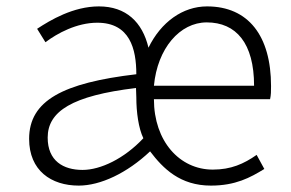

<svg xmlns="http://www.w3.org/2000/svg" viewBox="-20 -567 908 600"><path d="M226 13C294 13 377 -26 449 -94C490 -40 543 13 639 13C716 13 762 -12 806 -39L782 -83C742 -55 702 -37 645 -37C541 -37 461 -126 461 -257H824C827 -270 827 -283 827 -298C827 -455 756 -547 627 -547C551 -547 483 -498 444 -418C425 -498 374 -547 289 -547C209 -547 137 -504 96 -477L122 -435C159 -463 220 -496 284 -496C386 -496 406 -414 406 -335C177 -308 71 -253 71 -133C71 -34 140 13 226 13ZM461 -299C472 -416 542 -497 626 -497C718 -497 774 -432 774 -299ZM238 -36C178 -36 129 -64 129 -137C129 -219 205 -268 405 -292L406 -263C406 -216 413 -166 428 -135C368 -71 294 -36 238 -36Z"/></svg>

Font: Spoqa Han Sans Neo Light
Style: Regular
Weight: 300
Designer: [Spoqa Han Sans Neo] Dong-huui Kim ___ Younghwa Kang ___ Yujin Lee ___ [Noto Sans] Ryoko NISHIZUKA ____ (kana & ideograp
Foundry: Spoqa (http://www.spoqa-han-sans.com)
Version: Version 1.100;hotconv 1.0.109;makeotfexe 2.5.65596